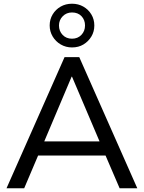

<svg xmlns="http://www.w3.org/2000/svg" viewBox="-20 -1012 773 1032"><path d="M15 0 327 -705H406L718 0H623L537 -200L580 -176H152L195 -200L110 0ZM365 -600 209 -231 185 -252H547L524 -231L367 -600ZM367 -757Q334 -757 306.5 -773Q279 -789 263 -816Q247 -843 247 -875Q247 -908 263 -934.5Q279 -961 306 -976.5Q333 -992 367 -992Q401 -992 428 -976.5Q455 -961 471 -934.5Q487 -908 487 -875Q487 -842 471 -815.5Q455 -789 428.5 -773Q402 -757 367 -757ZM367 -804Q398 -804 417.5 -824.5Q437 -845 437 -875Q437 -905 418 -925Q399 -945 367 -945Q337 -945 317 -924.5Q297 -904 297 -875Q297 -845 316.5 -824.5Q336 -804 367 -804Z"/></svg>

Font: Nunito Sans 12pt ExtraLight 12pt Medium
Style: Regular
Weight: 500
Version: Version 3.101;gftools[0.9.27]